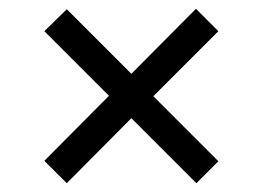

<svg xmlns="http://www.w3.org/2000/svg" viewBox="-20 -577 599 437"><path d="M132 -160 81 -211 228 -359 81 -506 132 -556 279 -409 426 -557 477 -506 329 -358 477 -210 427 -160 279 -308Z"/></svg>

Font: Noto Serif NP Hmong
Style: Regular
Weight: 400
Designer: Dalton Maag Ltd
Foundry: Dalton Maag Ltd
Version: Version 1.001